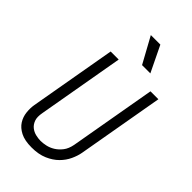

<svg xmlns="http://www.w3.org/2000/svg" viewBox="-281 -1011 1098 1098"><g transform="rotate(45 268.0 -461.5)"><path d="M226 -56Q243 -56 266.5 -61Q290 -66 312 -79.5Q334 -93 352 -116Q370 -139 377 -176L469 -701H533L441 -176Q436 -147 421 -114.5Q406 -82 379 -55Q352 -28 311.5 -10.5Q271 7 215 7Q159 7 125 -10.5Q91 -28 74 -55Q57 -82 53.5 -114.5Q50 -147 55 -176L147 -701H212L120 -176Q113 -139 121.5 -116Q130 -93 147 -79.5Q164 -66 185.5 -61Q207 -56 226 -56ZM329 -773 243 -930H320L396 -773Z"/></g></svg>

Font: Marvel
Style: Bold Italic
Weight: 700
Italic angle: -12°
Designer: Carolina Trebol
Foundry: Carolina Trebol
Version: Version 1.001